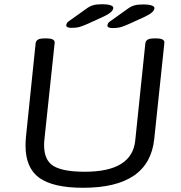

<svg xmlns="http://www.w3.org/2000/svg" viewBox="-20 -884 860 910"><path d="M374 6Q232 6 166.5 -41Q101 -88 101 -194Q101 -204 101.5 -214Q102 -224 103 -235L149 -680Q151 -691 160.5 -696.5Q170 -702 192 -702H200Q242 -702 239 -680L191 -228Q190 -220 189.5 -212Q189 -204 189 -196Q189 -124 234 -97Q279 -70 382 -70Q606 -70 621 -218L669 -680Q671 -691 680.5 -696.5Q690 -702 712 -702H720Q762 -702 759 -680L711 -225Q687 6 374 6ZM319 -752Q294 -752 294 -764Q294 -768 297 -774Q300 -780 307 -784L387 -841Q404 -854 420.5 -859Q437 -864 465 -864Q488 -864 502.5 -859.5Q517 -855 517 -847Q517 -827 472 -806L400 -773Q378 -763 361 -757.5Q344 -752 319 -752ZM514 -751Q489 -751 489 -763Q489 -767 492 -773Q495 -779 502 -783L582 -840Q599 -853 615.5 -858Q632 -863 660 -863Q683 -863 697.5 -858.5Q712 -854 712 -846Q712 -826 667 -805L595 -772Q573 -762 556 -756.5Q539 -751 514 -751Z"/></svg>

Font: Asap Expanded Expanded Regular
Style: Italic
Weight: 400
Width: 7
Italic angle: -6°
Designer: Pablo Cosgaya
Foundry: Omnibus-Type
Version: Version 3.001; ttfautohint (v1.8.4.7-5d5b)